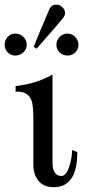

<svg xmlns="http://www.w3.org/2000/svg" viewBox="-51 -779 373 819"><path d="M278.8 -129.9Q278.8 19.5 177.7 19.5Q135.7 19.5 113.5 -7.3Q91.3 -34.2 91.3 -76.7V-265.1Q91.3 -329.1 83.5 -350.6Q67.9 -391.6 15.6 -387.7V-412.1Q102.1 -420.9 172.9 -460.9V-86.9Q172.9 -28.3 210.9 -28.3Q232.9 -28.3 246.6 -75.2Q255.9 -107.4 256.8 -139.2ZM189.5 -587.9Q189.5 -607.4 203.4 -621.6Q217.3 -635.7 236.8 -635.7Q255.9 -635.7 269.8 -621.3Q283.7 -606.9 283.7 -587.9Q283.7 -568.8 269.8 -555.4Q255.9 -542 236.8 -542Q217.8 -542 203.6 -555.4Q189.5 -568.8 189.5 -587.9ZM226.6 -723.1Q226.6 -715.3 220.9 -706.1Q215.3 -696.8 105 -571.3L92.8 -579.6Q114.3 -634.3 160.2 -741.2Q168.9 -759.3 189.5 -759.3Q203.6 -759.3 215.1 -748.3Q226.6 -737.3 226.6 -723.1ZM63 -587.9Q63 -568.8 48.3 -555.4Q33.7 -542 14.6 -542Q-4.4 -542 -17.8 -555.4Q-31.2 -568.8 -31.2 -587.9Q-31.2 -607.4 -18.3 -621.6Q-5.4 -635.7 14.6 -635.7Q34.2 -635.7 48.6 -621.6Q63 -607.4 63 -587.9Z"/></svg>

Font: Accordance
Style: Regular
Weight: 400
Version: Version 1.1 (build May 11, 2018) Miklal Software Solutions, 